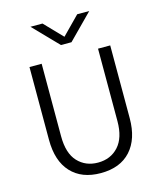

<svg xmlns="http://www.w3.org/2000/svg" viewBox="-140 -1071 996 1189"><g transform="rotate(-15 358.0 -477.0)"><path d="M99.6 0ZM99.6 -264.6V-731.4H177.7V-266.6Q177.7 -157.2 228 -103.5Q278.3 -49.8 357.4 -49.8Q438.5 -49.8 488.8 -105Q539.1 -160.2 539.1 -266.6V-731.4H617.2V-264.6Q617.2 -131.8 549.8 -57.1Q482.4 17.6 357.4 17.6Q235.4 17.6 167.5 -55.7Q99.6 -128.9 99.6 -264.6ZM169.9 -970.7H247.1L357.4 -856.4L469.7 -970.7H546.9L390.6 -812.5H323.2Z"/></g></svg>

Font: Batunionen A1
Style: Regular
Weight: 400
Designer: HanYang I&C Co.,Ltd.
Foundry: HanYang I&C Co.,Ltd.
Version: Version 2.50; ttfautohint (v1.6)